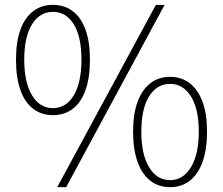

<svg xmlns="http://www.w3.org/2000/svg" viewBox="-20 -759 920 792"><path d="M198 -284Q151 -284 116.5 -310.5Q82 -337 64 -388Q46 -439 46 -513Q46 -586 64 -636Q82 -686 116.5 -712.5Q151 -739 198 -739Q246 -739 280.5 -712.5Q315 -686 333 -636Q351 -586 351 -513Q351 -439 333 -388Q315 -337 280.5 -310.5Q246 -284 198 -284ZM198 -313Q253 -313 284.5 -366Q316 -419 316 -513Q316 -607 284.5 -658.5Q253 -710 198 -710Q144 -710 112 -658.5Q80 -607 80 -513Q80 -419 112 -366Q144 -313 198 -313ZM216 13 623 -739H659L253 13ZM682 13Q634 13 600 -13.5Q566 -40 547.5 -91Q529 -142 529 -216Q529 -289 547.5 -339Q566 -389 600 -415.5Q634 -442 682 -442Q729 -442 763 -415.5Q797 -389 815.5 -339Q834 -289 834 -216Q834 -142 815.5 -91Q797 -40 763 -13.5Q729 13 682 13ZM682 -16Q735 -16 767.5 -69Q800 -122 800 -216Q800 -310 767.5 -361.5Q735 -413 682 -413Q627 -413 595 -361.5Q563 -310 563 -216Q563 -122 595 -69Q627 -16 682 -16Z"/></svg>

Font: Shanggu Sans SC VF
Style: Regular
Weight: 250
Designer: GuiWonder
Version: Version 1.021